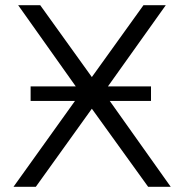

<svg xmlns="http://www.w3.org/2000/svg" viewBox="-20 -720 708 740"><path d="M98 -331H269L32 0H118L334 -301L551 0H638L403 -331H562V-387H396L619 -700H533L334 -423L135 -700H50L272 -387H98Z"/></svg>

Font: Chess Sans
Style: Regular
Weight: 400
Designer: Wolf Bōese
Foundry: Wolf Bōese
Version: Version 7.223;Glyphs 3.3 (3306)